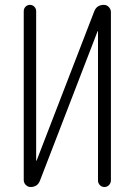

<svg xmlns="http://www.w3.org/2000/svg" viewBox="-20 -750 540 770"><path d="M102.5 0Q91.8 0 83.5 -8.3Q75.2 -16.6 75.2 -28.3V-705.1Q75.2 -715.8 82.5 -723.1Q89.8 -730.5 100.1 -730.5Q110.4 -730.5 117.7 -723.1Q125 -715.8 125 -705.1V-106.4Q125 -105.5 126 -105.5Q127 -105.5 127 -106.4L357.4 -703.1Q367.2 -730.5 396.5 -730.5Q408.2 -730.5 416.5 -721.7Q424.8 -712.9 424.8 -701.2V-26.4Q424.8 -16.6 417.5 -8.3Q410.2 0 398.9 0Q387.7 0 380.4 -7.8Q373 -15.6 373 -26.4V-624Q373 -625 372.1 -625Q371.1 -625 371.1 -624L140.6 -26.4Q130.9 0 102.5 0Z"/></svg>

Font: Rounded-X Mgen+ 2m light
Style: Regular
Weight: 200
Designer: [Source Han Sans]
Ryoko NISHIZUKA  (kana & ideographs); Paul D. Hunt (Latin, Greek & Cyrillic); Wenlong ZHANG  (bopomofo
Version: Version 1.059.20150602